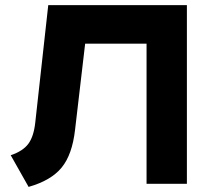

<svg xmlns="http://www.w3.org/2000/svg" viewBox="-20 -720 825 752"><path d="M92 12 22 -112Q69.5 -128 90.8 -156.5Q112 -185 118 -239L169 -700H712V0H554V-549H313.5L274 -212Q263 -114.5 221.5 -63.8Q180 -13 92 12Z"/></svg>

Font: Overpass Black
Style: Regular
Weight: 900
Designer: Delve Withrington, Dave Bailey, Thomas Jockin
Foundry: Delve Fonts LLC
Version: Version 4.000; ttfautohint (v1.8.3)